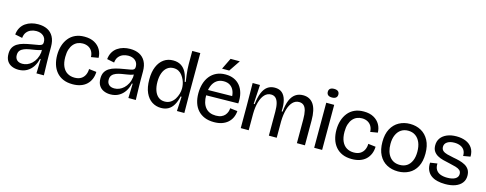

<svg xmlns="http://www.w3.org/2000/svg" viewBox="-28 -1411 5371 2124"><g transform="rotate(15 2658.0 -349.0)"><path d="M183 13Q142 13 107.5 -2Q73 -17 53 -48.5Q33 -80 33 -130Q33 -173 49 -201.5Q65 -230 94.5 -248.5Q124 -267 165 -278Q206 -289 256 -297Q308 -305 334 -310.5Q360 -316 369 -325.5Q378 -335 378 -354Q378 -400 347.5 -426Q317 -452 267 -452Q237 -452 208 -441Q179 -430 158.5 -405Q138 -380 134 -338L50 -355Q55 -402 74.5 -435Q94 -468 124.5 -489Q155 -510 191.5 -520Q228 -530 268 -530Q329 -530 373.5 -508Q418 -486 443 -440.5Q468 -395 468 -325V-222Q468 -186 469 -148.5Q470 -111 471 -73.5Q472 -36 473 0H388Q389 -41 390.5 -81Q392 -121 393 -165H384Q374 -115 347.5 -74.5Q321 -34 279.5 -10.5Q238 13 183 13ZM209 -62Q237 -62 264.5 -73Q292 -84 316 -106.5Q340 -129 356.5 -161.5Q373 -194 379 -236V-281L406 -285Q393 -270 367.5 -261.5Q342 -253 310 -248Q278 -243 245.5 -237.5Q213 -232 185.5 -221.5Q158 -211 141.5 -192Q125 -173 125 -139Q125 -103 147 -82.5Q169 -62 209 -62Z M804 13Q741 13 695 -7Q649 -27 618 -63.5Q587 -100 572 -149Q557 -198 557 -255Q557 -313 572.5 -363Q588 -413 618.5 -451Q649 -489 694 -509.5Q739 -530 799 -530Q867 -530 913 -504.5Q959 -479 983 -437Q1007 -395 1008 -344L924 -330Q923 -367 907.5 -394.5Q892 -422 864 -437Q836 -452 799 -452Q768 -452 741 -440.5Q714 -429 693.5 -405.5Q673 -382 661 -345.5Q649 -309 649 -258Q649 -192 669 -148.5Q689 -105 724.5 -84Q760 -63 806 -63Q851 -63 880 -81Q909 -99 923.5 -130Q938 -161 938 -197L1024 -187Q1023 -142 1007.5 -105Q992 -68 964 -41.5Q936 -15 895.5 -1Q855 13 804 13Z M1236 13Q1195 13 1160.5 -2Q1126 -17 1106 -48.5Q1086 -80 1086 -130Q1086 -173 1102 -201.5Q1118 -230 1147.5 -248.5Q1177 -267 1218 -278Q1259 -289 1309 -297Q1361 -305 1387 -310.5Q1413 -316 1422 -325.5Q1431 -335 1431 -354Q1431 -400 1400.5 -426Q1370 -452 1320 -452Q1290 -452 1261 -441Q1232 -430 1211.5 -405Q1191 -380 1187 -338L1103 -355Q1108 -402 1127.5 -435Q1147 -468 1177.5 -489Q1208 -510 1244.5 -520Q1281 -530 1321 -530Q1382 -530 1426.5 -508Q1471 -486 1496 -440.5Q1521 -395 1521 -325V-222Q1521 -186 1522 -148.5Q1523 -111 1524 -73.5Q1525 -36 1526 0H1441Q1442 -41 1443.5 -81Q1445 -121 1446 -165H1437Q1427 -115 1400.5 -74.5Q1374 -34 1332.5 -10.5Q1291 13 1236 13ZM1262 -62Q1290 -62 1317.5 -73Q1345 -84 1369 -106.5Q1393 -129 1409.5 -161.5Q1426 -194 1432 -236V-281L1459 -285Q1446 -270 1420.5 -261.5Q1395 -253 1363 -248Q1331 -243 1298.5 -237.5Q1266 -232 1238.5 -221.5Q1211 -211 1194.5 -192Q1178 -173 1178 -139Q1178 -103 1200 -82.5Q1222 -62 1262 -62Z M1817 13Q1759 13 1712.5 -17Q1666 -47 1638.5 -107.5Q1611 -168 1611 -259Q1611 -345 1636.5 -405.5Q1662 -466 1707.5 -498Q1753 -530 1814 -530Q1868 -530 1905 -506.5Q1942 -483 1964 -439.5Q1986 -396 1996 -335H2008Q2002 -377 1997.5 -412.5Q1993 -448 1991 -478.5Q1989 -509 1989 -534V-686H2081L2080 -236L2082 0H1997L2006 -166H1995Q1982 -107 1958.5 -67Q1935 -27 1900 -7Q1865 13 1817 13ZM1837 -66Q1876 -66 1904.5 -84.5Q1933 -103 1951 -132Q1969 -161 1978 -193Q1987 -225 1987 -252V-261Q1987 -278 1982.5 -302.5Q1978 -327 1967 -352Q1956 -377 1939 -399.5Q1922 -422 1897.5 -435.5Q1873 -449 1840 -449Q1798 -449 1767.5 -425Q1737 -401 1721 -358Q1705 -315 1705 -256Q1705 -199 1720.5 -156Q1736 -113 1765.5 -89.5Q1795 -66 1837 -66Z M2423 13Q2361 13 2315 -6Q2269 -25 2237.5 -60Q2206 -95 2190.5 -143.5Q2175 -192 2175 -252Q2175 -310 2190 -360.5Q2205 -411 2235 -449Q2265 -487 2310 -508.5Q2355 -530 2414 -530Q2468 -530 2510 -511.5Q2552 -493 2580.5 -458Q2609 -423 2622.5 -372.5Q2636 -322 2631 -257L2231 -251V-313L2568 -318L2545 -281Q2548 -334 2533.5 -372Q2519 -410 2489 -431Q2459 -452 2414 -452Q2366 -452 2332.5 -427.5Q2299 -403 2281.5 -358.5Q2264 -314 2264 -254Q2264 -161 2305.5 -111.5Q2347 -62 2425 -62Q2462 -62 2487.5 -73Q2513 -84 2528 -102Q2543 -120 2550.5 -141Q2558 -162 2558 -182L2643 -172Q2640 -131 2624.5 -97.5Q2609 -64 2581 -39Q2553 -14 2513.5 -0.5Q2474 13 2423 13ZM2440 -582H2358L2421 -711H2527Z M2728 0V-257L2726 -516H2810L2797 -296H2808Q2817 -377 2838.5 -428.5Q2860 -480 2894.5 -505Q2929 -530 2978 -530Q3030 -530 3061.5 -503Q3093 -476 3107 -424Q3121 -372 3117 -296H3128Q3135 -376 3156.5 -427.5Q3178 -479 3214.5 -504.5Q3251 -530 3302 -530Q3342 -530 3372 -514.5Q3402 -499 3422.5 -468.5Q3443 -438 3453 -392Q3463 -346 3463 -285V0H3371V-272Q3371 -332 3361.5 -370.5Q3352 -409 3331.5 -427.5Q3311 -446 3278 -446Q3236 -446 3205.5 -414.5Q3175 -383 3158.5 -325.5Q3142 -268 3140 -189V0H3050V-274Q3050 -332 3040 -370Q3030 -408 3009.5 -427Q2989 -446 2957 -446Q2915 -446 2885 -415Q2855 -384 2837.5 -326Q2820 -268 2819 -188V0Z M3569 0V-516H3660V0ZM3614 -588Q3584 -588 3569 -601Q3554 -614 3554 -638Q3554 -662 3569.5 -674.5Q3585 -687 3614 -687Q3644 -687 3659.5 -674.5Q3675 -662 3675 -637Q3675 -614 3659.5 -601Q3644 -588 3614 -588Z M4002 13Q3939 13 3893 -7Q3847 -27 3816 -63.5Q3785 -100 3770 -149Q3755 -198 3755 -255Q3755 -313 3770.5 -363Q3786 -413 3816.5 -451Q3847 -489 3892 -509.5Q3937 -530 3997 -530Q4065 -530 4111 -504.5Q4157 -479 4181 -437Q4205 -395 4206 -344L4122 -330Q4121 -367 4105.5 -394.5Q4090 -422 4062 -437Q4034 -452 3997 -452Q3966 -452 3939 -440.5Q3912 -429 3891.5 -405.5Q3871 -382 3859 -345.5Q3847 -309 3847 -258Q3847 -192 3867 -148.5Q3887 -105 3922.5 -84Q3958 -63 4004 -63Q4049 -63 4078 -81Q4107 -99 4121.5 -130Q4136 -161 4136 -197L4222 -187Q4221 -142 4205.5 -105Q4190 -68 4162 -41.5Q4134 -15 4093.5 -1Q4053 13 4002 13Z M4530 13Q4458 13 4401.5 -17.5Q4345 -48 4313 -109Q4281 -170 4281 -259Q4281 -349 4313.5 -409Q4346 -469 4402 -499.5Q4458 -530 4527 -530Q4598 -530 4654 -499Q4710 -468 4742.5 -407Q4775 -346 4775 -256Q4775 -166 4743 -106Q4711 -46 4655 -16.5Q4599 13 4530 13ZM4531 -62Q4579 -62 4612.5 -84.5Q4646 -107 4664.5 -149.5Q4683 -192 4683 -252Q4683 -314 4664 -358.5Q4645 -403 4610 -427.5Q4575 -452 4526 -452Q4479 -452 4445 -429Q4411 -406 4392 -363Q4373 -320 4373 -260Q4373 -168 4415 -115Q4457 -62 4531 -62Z M5071 13Q5021 13 4979 2.5Q4937 -8 4907.5 -30.5Q4878 -53 4862.5 -88.5Q4847 -124 4850 -173L4931 -185Q4929 -141 4946.5 -113.5Q4964 -86 4997 -73.5Q5030 -61 5075 -61Q5134 -61 5166.5 -80.5Q5199 -100 5199 -135Q5199 -163 5181.5 -178.5Q5164 -194 5132 -203Q5100 -212 5059 -221Q5020 -229 4983 -238.5Q4946 -248 4917.5 -264.5Q4889 -281 4872 -307Q4855 -333 4855 -374Q4855 -422 4880 -456.5Q4905 -491 4951 -510.5Q4997 -530 5059 -530Q5118 -530 5165 -511Q5212 -492 5239 -452.5Q5266 -413 5265 -353L5184 -339Q5185 -379 5169 -404.5Q5153 -430 5123 -443Q5093 -456 5054 -456Q5003 -456 4972.5 -435.5Q4942 -415 4942 -380Q4942 -351 4960.5 -335Q4979 -319 5011 -310.5Q5043 -302 5084 -294Q5120 -288 5156 -278.5Q5192 -269 5221.5 -253Q5251 -237 5269 -209.5Q5287 -182 5287 -138Q5287 -91 5260.5 -57Q5234 -23 5186 -5Q5138 13 5071 13Z"/></g></svg>

Font: Bricolage Grotesque 72pt
Style: Regular
Weight: 400
Version: Version 1.001;gftools[0.9.33.dev8+g029e19f]